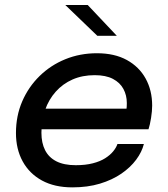

<svg xmlns="http://www.w3.org/2000/svg" viewBox="-20 -758 689 788"><path d="M101.5 -227.5 119 -312H510L494.5 -287Q497 -297.5 498.8 -307.8Q500.5 -318 500.5 -335Q500.5 -367 486.5 -393Q472.5 -419 443.5 -434.2Q414.5 -449.5 368.5 -449.5Q318 -449.5 277.8 -431.8Q237.5 -414 208.8 -381.8Q180 -349.5 165 -306.5Q150 -263.5 150 -213Q150 -171.5 165 -141.8Q180 -112 211.2 -96Q242.5 -80 291 -80Q331 -80 361 -87.8Q391 -95.5 411.5 -108.5Q432 -121.5 444.5 -136.8Q457 -152 462 -167H570.5Q562.5 -134.5 539 -102.8Q515.5 -71 478 -45.2Q440.5 -19.5 390 -4.2Q339.5 11 277 11Q204 11 152.2 -17.2Q100.5 -45.5 73 -95.8Q45.5 -146 45.5 -212Q45.5 -282.5 71.2 -342Q97 -401.5 142.5 -446Q188 -490.5 248.2 -515Q308.5 -539.5 378 -539.5Q450 -539.5 500.5 -511.8Q551 -484 577.8 -435.5Q604.5 -387 604.5 -324.5Q604.5 -302.5 600 -274Q595.5 -245.5 589.5 -227.5ZM459.5 -611H379.5L248 -737.5H340Z"/></svg>

Font: Epilogue Medium
Style: Italic
Weight: 500
Italic angle: -12°
Designer: Tyler Finck
Foundry: Etcetera Type Co
Version: Version 2.112